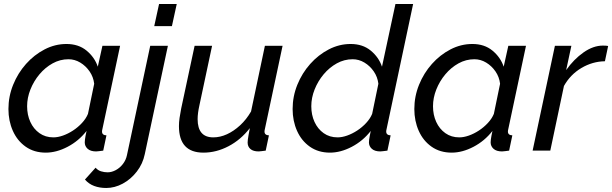

<svg xmlns="http://www.w3.org/2000/svg" viewBox="-20 -750 3048 956"><path d="M208 10Q150 10 108 -19.5Q66 -49 44 -98.5Q22 -148 22 -207Q22 -270 45.5 -328Q69 -386 109.5 -431.5Q150 -477 202 -504Q254 -531 311 -531Q371 -531 411 -498Q451 -465 467 -418L490 -522H578L490 -108Q489 -104 488.5 -101Q488 -98 488 -95Q488 -77 510 -76L494 0Q483 1 474.5 2.5Q466 4 459 4Q431 4 416.5 -9Q402 -22 402 -41Q402 -47 403 -55Q404 -63 406 -74Q408 -85 411 -98Q372 -48 316.5 -19Q261 10 208 10ZM246 -66Q268 -66 293.5 -75Q319 -84 343.5 -100Q368 -116 388 -137.5Q408 -159 418 -183L449 -333Q445 -367 426 -394.5Q407 -422 379.5 -438.5Q352 -455 321 -455Q279 -455 242 -434.5Q205 -414 176.5 -380Q148 -346 131.5 -304.5Q115 -263 115 -221Q115 -178 131 -143Q147 -108 176.5 -87Q206 -66 246 -66Z M509 186Q476 186 449 176Q422 166 403 144L456 85Q467 98 483 103Q499 108 516 108Q536 108 556.5 97Q577 86 592 66.5Q607 47 612 23L728 -522H816L701 17Q691 66 661 104.5Q631 143 591 164.5Q551 186 509 186ZM772 -730H860L836 -620H748Z M993 10Q871 10 871 -122Q871 -141 874 -162.5Q877 -184 882 -209L949 -522H1036L973 -226Q964 -186 964 -157Q964 -66 1042 -66Q1076 -66 1110 -81.5Q1144 -97 1175.5 -126Q1207 -155 1230 -195L1299 -522H1387L1299 -108Q1298 -104 1297.5 -101Q1297 -98 1297 -95Q1297 -77 1319 -76L1303 0Q1292 1 1283.5 2.5Q1275 4 1268 4Q1241 4 1227 -8Q1213 -20 1213 -40Q1213 -46 1214 -54.5Q1215 -63 1217.5 -77Q1220 -91 1224 -112Q1179 -54 1118 -22Q1057 10 993 10Z M1623 10Q1565 10 1523 -19.5Q1481 -49 1459 -98.5Q1437 -148 1437 -207Q1437 -270 1460.5 -328Q1484 -386 1524.5 -431.5Q1565 -477 1617 -504Q1669 -531 1726 -531Q1786 -531 1826 -498Q1866 -465 1882 -418L1949 -730H2037L1905 -108Q1904 -104 1903.5 -101Q1903 -98 1903 -95Q1903 -77 1925 -76L1909 0Q1898 1 1889.5 2.5Q1881 4 1874 4Q1846 4 1831.5 -9Q1817 -22 1817 -41Q1817 -47 1818 -54.5Q1819 -62 1821 -73Q1823 -84 1826 -98Q1787 -48 1731.5 -19Q1676 10 1623 10ZM1661 -66Q1683 -66 1708.5 -75Q1734 -84 1758.5 -100Q1783 -116 1803 -137.5Q1823 -159 1833 -183L1864 -333Q1860 -367 1841 -394.5Q1822 -422 1794.5 -438.5Q1767 -455 1736 -455Q1694 -455 1657 -434.5Q1620 -414 1591.5 -380Q1563 -346 1546.5 -304.5Q1530 -263 1530 -221Q1530 -178 1546 -143Q1562 -108 1591.5 -87Q1621 -66 1661 -66Z M2229 10Q2171 10 2129 -19.5Q2087 -49 2065 -98.5Q2043 -148 2043 -207Q2043 -270 2066.5 -328Q2090 -386 2130.5 -431.5Q2171 -477 2223 -504Q2275 -531 2332 -531Q2392 -531 2432 -498Q2472 -465 2488 -418L2511 -522H2599L2511 -108Q2510 -104 2509.5 -101Q2509 -98 2509 -95Q2509 -77 2531 -76L2515 0Q2504 1 2495.5 2.5Q2487 4 2480 4Q2452 4 2437.5 -9Q2423 -22 2423 -41Q2423 -47 2424 -55Q2425 -63 2427 -74Q2429 -85 2432 -98Q2393 -48 2337.5 -19Q2282 10 2229 10ZM2267 -66Q2289 -66 2314.5 -75Q2340 -84 2364.5 -100Q2389 -116 2409 -137.5Q2429 -159 2439 -183L2470 -333Q2466 -367 2447 -394.5Q2428 -422 2400.5 -438.5Q2373 -455 2342 -455Q2300 -455 2263 -434.5Q2226 -414 2197.5 -380Q2169 -346 2152.5 -304.5Q2136 -263 2136 -221Q2136 -178 2152 -143Q2168 -108 2197.5 -87Q2227 -66 2267 -66Z M2743 -522H2825L2799 -401Q2837 -455 2885.5 -489Q2934 -523 2982 -523Q2991 -523 2997.5 -522.5Q3004 -522 3008 -521L2992 -445Q2930 -444 2875 -411.5Q2820 -379 2788 -322L2720 0H2632Z"/></svg>

Font: Raleway Thin Medium
Style: Italic
Weight: 500
Italic angle: -12°
Version: Version 4.026